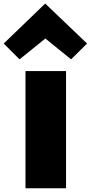

<svg xmlns="http://www.w3.org/2000/svg" viewBox="-62 -1012 488 1032"><path d="M406 -778 320 -693 182 -805 43 -693 -42 -778 180 -992H182ZM293 0H75V-630H293Z"/></svg>

Font: TypoPRO Sinkin Sans
Style: 900 X Black
Weight: 950
Designer: Keith Bates
Foundry: K-Type
Version: Sinkin Sans (version 1.0)  by Keith Bates   •   © 2014   www